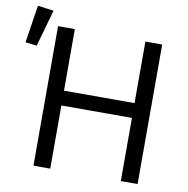

<svg xmlns="http://www.w3.org/2000/svg" viewBox="-110 -863 928 946"><g transform="rotate(10 354.0 -390.0)"><path d="M32 -585 84 -769 4 -780 -25 -592ZM556 -316V0H640V-698H556V-390H203V-698H119V0H203V-316Z"/></g></svg>

Font: Braiins Sans
Style: Regular
Weight: 400
Designer: Mike Abbink, Paul van der Laan, Pieter van Rosmalen, Jiri Chlebus, Lubos Buracinsky
Foundry: Bold Monday, Sudetype
Version: Version 1.000;hotconv 1.0.109;makeotfexe 2.5.65596